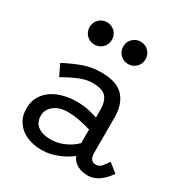

<svg xmlns="http://www.w3.org/2000/svg" viewBox="-214 -1108 1226 1285"><g transform="rotate(30 399.0 -465.0)"><path d="M156.2 -858.8Q156.2 -895 181.2 -920Q206.2 -945 242.5 -945Q278.8 -945 303.8 -920Q328.8 -895 328.8 -858.8Q328.8 -822.5 303.8 -797.5Q278.8 -772.5 242.5 -772.5Q206.2 -772.5 181.2 -797.5Q156.2 -822.5 156.2 -858.8ZM416.2 -858.8Q416.2 -895 441.2 -920Q466.2 -945 502.5 -945Q538.8 -945 563.8 -920Q588.8 -895 588.8 -858.8Q588.8 -822.5 563.8 -797.5Q538.8 -772.5 502.5 -772.5Q466.2 -772.5 441.2 -797.5Q416.2 -822.5 416.2 -858.8ZM641.2 8.8Q597.5 8.8 562.5 -8.8Q527.5 -26.2 510 -66.2Q492.5 -52.5 468.8 -38.1Q445 -23.8 416.2 -11.9Q387.5 0 355 7.5Q322.5 15 286.2 15Q245 15 204.4 3.8Q163.8 -7.5 132.5 -30.6Q101.2 -53.8 81.9 -90Q62.5 -126.2 62.5 -175Q62.5 -232.5 87.5 -272.5Q112.5 -312.5 151.2 -336.9Q190 -361.2 237.5 -372.5Q285 -383.8 330 -383.8Q386.2 -383.8 426.9 -374.4Q467.5 -365 496.2 -355V-412.5Q496.2 -478.8 467.5 -511.9Q438.8 -545 361.2 -545Q315 -545 260.6 -522.5Q206.2 -500 147.5 -466.2L106.2 -552.5Q176.2 -588.8 239.4 -611.9Q302.5 -635 380 -635Q498.8 -635 551.2 -577.5Q603.8 -520 603.8 -417.5V-145Q603.8 -81.2 652.5 -81.2Q677.5 -81.2 695.6 -101.9Q713.8 -122.5 728.8 -148.8L797.5 -93.8Q726.2 8.8 641.2 8.8ZM170 -182.5Q170 -128.8 206.9 -102.5Q243.8 -76.2 302.5 -76.2Q358.8 -76.2 409.4 -98.8Q460 -121.2 496.2 -157.5V-262.5Q457.5 -275 408.1 -284.4Q358.8 -293.8 315 -293.8Q251.2 -293.8 210.6 -261.9Q170 -230 170 -182.5Z"/></g></svg>

Font: Abordage
Style: Regular
Weight: 400
Designer: Ange Degheest & Eugénie Bidaut
Foundry: Velvetyne Type Foundry
Version: Version 1.000;FEAKit 1.0